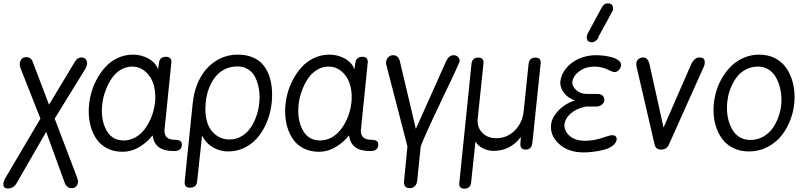

<svg xmlns="http://www.w3.org/2000/svg" viewBox="-42 -903 4876 1159"><path d="M-9.8 171.9 202.1 -187 82 -491.2Q77.1 -505.9 77.1 -516.1Q79.1 -538.1 89.1 -548.1Q99.1 -558.1 118.2 -558.1Q143.1 -558.1 153.8 -534.2L253.9 -271L411.1 -532.2Q425.8 -556.2 450.2 -556.2Q465.3 -556.2 474.6 -546.4Q483.9 -536.6 483.9 -521Q482.4 -502.9 474.1 -488.8L288.1 -187Q310.1 -127.9 356 -8.5Q401.9 110.8 423.8 169.9Q429.2 188 429.2 194.8Q427.7 207.5 422.9 215.8Q412.6 232.9 391.1 232.9Q360.4 232.9 348.1 199.2L236.8 -106.9L58.1 203.1Q38.6 234.9 5.9 234.9Q-15.6 234.9 -21 219.2Q-22 216.3 -22 209Q-21 193.4 -9.8 171.9Z M912.6 -484.9 917 -521Q921.4 -560.1 960 -560.1Q992.7 -560.1 992.7 -528.8Q950.7 -124 950.7 -115.2Q950.7 -86.4 966.3 -72.8Q981.9 -59.1 1014.6 -59.1Q1055.7 -59.1 1055.7 -32.2V-25.9Q1052.7 8.8 1007.8 8.8Q946.8 8.8 916.3 -14.9Q885.7 -38.6 878.9 -85.9Q846.2 -43.5 798.3 -15.1Q750.5 13.2 698.7 13.2Q647 13.2 606.9 -6.6Q566.9 -26.4 542.7 -60.5Q518.6 -94.7 506.1 -137.9Q493.7 -181.2 493.7 -231Q493.7 -278.3 504.9 -326.4Q516.1 -374.5 539.1 -418.7Q562 -462.9 593.3 -497.6Q624.5 -532.2 668 -552.7Q711.4 -573.2 760.7 -573.2Q809.6 -573.2 852.5 -550.3Q895.5 -527.3 912.6 -484.9ZM704.6 -55.2Q741.2 -55.2 772.9 -72.5Q804.7 -89.8 826.7 -117.4Q848.6 -145 864.5 -179.4Q880.4 -213.9 887.9 -248.8Q895.5 -283.7 895.5 -314.9Q895.5 -400.9 855 -450.9Q814.5 -501 755.9 -501Q719.7 -501 688.7 -482.9Q657.7 -464.8 637 -436.3Q616.2 -407.7 601.3 -372.1Q586.4 -336.4 579.6 -302Q572.8 -267.6 572.8 -236.8Q572.8 -158.7 606.4 -106.9Q640.1 -55.2 704.6 -55.2Z M1391.6 -502Q1351.1 -502 1317.6 -486.1Q1284.2 -470.2 1262.2 -444.3Q1240.2 -418.5 1225.3 -384.3Q1210.4 -350.1 1204.1 -315.2Q1197.8 -280.3 1197.8 -245.1Q1197.8 -155.8 1239.7 -108.4Q1281.7 -61 1342.8 -61Q1379.9 -61 1411.1 -77.9Q1442.4 -94.7 1462.9 -121.3Q1483.4 -147.9 1497.8 -181.9Q1512.2 -215.8 1518.6 -249.5Q1524.9 -283.2 1524.9 -314.9Q1524.9 -351.1 1517.6 -383.1Q1510.3 -415 1495.4 -442.4Q1480.5 -469.7 1453.6 -485.8Q1426.8 -502 1391.6 -502ZM1072.8 192.9 1121.6 -282.2Q1130.4 -364.7 1165 -429.9Q1199.7 -495.1 1259.5 -534.2Q1319.3 -573.2 1394.5 -573.2Q1446.8 -573.2 1486.8 -555.4Q1526.9 -537.6 1551.5 -504.9Q1576.2 -472.2 1588.4 -428.2Q1600.6 -384.3 1600.6 -330.1Q1600.6 -280.8 1589.8 -232.4Q1579.1 -184.1 1556.9 -139.9Q1534.7 -95.7 1503.7 -62.3Q1472.7 -28.8 1428.7 -8.8Q1384.8 11.2 1334 11.2Q1288.6 11.2 1245.8 -12.2Q1203.1 -35.6 1177.7 -84L1147.9 192.9Q1143.6 230 1105 230Q1072.8 230 1072.8 199.2Z M2098.1 -484.9 2102.5 -521Q2106.9 -560.1 2145.5 -560.1Q2178.2 -560.1 2178.2 -528.8Q2136.2 -124 2136.2 -115.2Q2136.2 -86.4 2151.9 -72.8Q2167.5 -59.1 2200.2 -59.1Q2241.2 -59.1 2241.2 -32.2V-25.9Q2238.3 8.8 2193.4 8.8Q2132.3 8.8 2101.8 -14.9Q2071.3 -38.6 2064.5 -85.9Q2031.7 -43.5 1983.9 -15.1Q1936 13.2 1884.3 13.2Q1832.5 13.2 1792.5 -6.6Q1752.4 -26.4 1728.3 -60.5Q1704.1 -94.7 1691.7 -137.9Q1679.2 -181.2 1679.2 -231Q1679.2 -278.3 1690.4 -326.4Q1701.7 -374.5 1724.6 -418.7Q1747.6 -462.9 1778.8 -497.6Q1810.1 -532.2 1853.5 -552.7Q1897 -573.2 1946.3 -573.2Q1995.1 -573.2 2038.1 -550.3Q2081.1 -527.3 2098.1 -484.9ZM1890.1 -55.2Q1926.8 -55.2 1958.5 -72.5Q1990.2 -89.8 2012.2 -117.4Q2034.2 -145 2050 -179.4Q2065.9 -213.9 2073.5 -248.8Q2081.1 -283.7 2081.1 -314.9Q2081.1 -400.9 2040.5 -450.9Q2000 -501 1941.4 -501Q1905.3 -501 1874.3 -482.9Q1843.3 -464.8 1822.5 -436.3Q1801.8 -407.7 1786.9 -372.1Q1772 -336.4 1765.1 -302Q1758.3 -267.6 1758.3 -236.8Q1758.3 -158.7 1792 -106.9Q1825.7 -55.2 1890.1 -55.2Z M2396.5 194.8 2417.5 -19Q2396.5 -101.6 2352.5 -270Q2308.6 -438.5 2287.6 -521Q2289.1 -544.9 2301.8 -557.4Q2314.5 -569.8 2330.6 -569.8Q2364.3 -569.8 2372.6 -529.8L2468.3 -125L2650.4 -532.2Q2668 -569.8 2696.3 -569.8Q2710.9 -569.8 2721.7 -560.3Q2732.4 -550.8 2732.4 -536.1V-530.8Q2723.1 -509.3 2708.7 -477.5Q2694.3 -445.8 2681.9 -419.9Q2669.4 -394 2648.4 -349.9Q2627.4 -305.7 2616.2 -282.2Q2518.6 -77.1 2497.6 -19L2476.6 186Q2474.6 208.5 2462.4 220.7Q2450.2 232.9 2430.7 232.9Q2396.5 232.9 2396.5 194.8Z M2730 207 2804.2 -518.1Q2808.6 -555.2 2845.2 -555.2Q2877 -555.2 2877 -525.9Q2857.4 -335.4 2844.2 -210.4Q2840.8 -177.7 2840.8 -175.8Q2840.8 -128.4 2872.3 -98.6Q2903.8 -68.8 2953.1 -68.8Q3019.5 -68.8 3065.7 -115.5Q3111.8 -162.1 3119.1 -231L3148.9 -518.1Q3153.3 -555.2 3189.9 -555.2Q3222.2 -555.2 3222.2 -525.9L3171.9 -43Q3167.5 0 3131.8 0Q3099.1 0 3099.1 -32.2Q3099.6 -43.5 3100.8 -57.6Q3102.1 -71.8 3102.1 -76.2Q3039.1 7.8 2936 7.8Q2903.8 7.8 2873.3 -7.6Q2842.8 -22.9 2828.1 -48.8L2801.8 199.2Q2797.4 235.8 2761.2 235.8Q2730 235.8 2730 207Z M3481 17.1Q3392.6 17.1 3338.1 -29.5Q3283.7 -76.2 3283.7 -136.2Q3283.7 -189.9 3328.9 -235.6Q3374 -281.2 3428.7 -295.9Q3384.3 -313 3362.1 -343Q3339.8 -373 3339.8 -405.8Q3344.2 -453.1 3375.7 -491.2Q3407.2 -529.3 3454.8 -549.6Q3502.4 -569.8 3555.7 -569.8Q3579.1 -569.8 3604 -566.7Q3628.9 -563.5 3652.8 -556.9Q3676.8 -550.3 3691.9 -538.3Q3707 -526.4 3707 -511.2Q3705.6 -493.2 3693.8 -480.5Q3682.1 -467.8 3667 -467.8Q3658.2 -467.8 3634.8 -479Q3591.8 -501 3546.9 -501Q3493.7 -501 3456.3 -473.9Q3418.9 -446.8 3412.6 -409.2V-404.8Q3412.6 -380.4 3437.5 -358.2Q3462.4 -335.9 3502 -335.9H3563Q3584 -335.9 3595 -326.2Q3606 -316.4 3606 -301.8V-297.9Q3604.5 -282.7 3591.3 -271.2Q3578.1 -259.8 3557.6 -259.8H3495.6Q3438 -248.5 3403.3 -218.3Q3368.7 -188 3364.7 -147.9Q3364.7 -110.4 3397.7 -81.8Q3430.7 -53.2 3490.7 -53.2Q3546.4 -53.2 3606.9 -75.2Q3641.1 -86.9 3653.8 -86.9Q3680.7 -86.9 3680.7 -62Q3678.2 -39.6 3656 -22.9Q3633.8 -6.3 3600.8 1.7Q3567.9 9.8 3537.8 13.4Q3507.8 17.1 3481 17.1ZM3655.8 -836.9 3571.8 -683.1Q3571.8 -671.9 3557.9 -659.9Q3543.9 -647.9 3532.7 -647.9Q3500 -647.9 3500 -676.8Q3500 -689.5 3504.9 -699.2L3588.9 -855Q3603 -882.8 3627.9 -882.8Q3644.5 -882.8 3651.6 -874.3Q3658.7 -865.7 3658.7 -847.2Q3658.7 -845.7 3655.8 -836.9Z M3879.4 -512.2 3963.4 -132.8Q4097.2 -438 4129.4 -513.2Q4148.9 -556.2 4180.7 -556.2Q4212.4 -556.2 4212.4 -526.9Q4212.4 -514.6 4208.5 -504.9L3995.6 -29.8Q3982.4 0 3947.8 0Q3917 0 3909.7 -29.8L3799.8 -503.9Q3798.8 -509.8 3798.8 -521Q3800.8 -537.1 3812.5 -546.6Q3824.2 -556.2 3840.8 -556.2Q3870.1 -556.2 3879.4 -512.2Z M4541 -573.2Q4593.8 -573.2 4635.3 -552.2Q4676.8 -531.2 4702.4 -495.1Q4728 -459 4741.2 -413.6Q4754.4 -368.2 4754.4 -316.9Q4754.4 -254.4 4734.6 -195.3Q4714.8 -136.2 4680.2 -90.3Q4645.5 -44.4 4593 -16.6Q4540.5 11.2 4479.5 11.2Q4426.8 11.2 4385 -9Q4343.3 -29.3 4317.6 -64.2Q4292 -99.1 4278.6 -143.6Q4265.1 -188 4265.1 -238.8Q4265.1 -288.6 4277.6 -337.2Q4290 -385.7 4314.2 -428.2Q4338.4 -470.7 4371.1 -503.2Q4403.8 -535.6 4448 -554.4Q4492.2 -573.2 4541 -573.2ZM4533.2 -501Q4495.6 -501 4463.6 -485.1Q4431.6 -469.2 4410.6 -443.6Q4389.6 -418 4374.5 -385Q4359.4 -352.1 4352.8 -318.6Q4346.2 -285.2 4346.2 -252.9Q4346.2 -215.8 4354.2 -182.4Q4362.3 -148.9 4378.7 -120.4Q4395 -91.8 4423.1 -75Q4451.2 -58.1 4487.3 -58.1Q4533.2 -58.1 4570.3 -81.1Q4607.4 -104 4629.6 -140.1Q4651.9 -176.3 4663.6 -217.5Q4675.3 -258.8 4675.3 -298.8Q4675.3 -335.9 4667 -370.8Q4658.7 -405.8 4642.3 -435.5Q4626 -465.3 4597.7 -483.2Q4569.3 -501 4533.2 -501Z"/></svg>

Font: BPreplay
Style: Italic
Weight: 400
Italic angle: -6°
Designer: Magenta/George Triantafyllakos
Foundry: Magenta/George Triantafyllakos
Version: Version 1.00